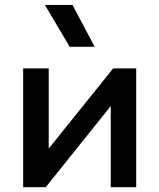

<svg xmlns="http://www.w3.org/2000/svg" viewBox="-20 -780 664 800"><path d="M76.5 0V-495H183V-161L451.5 -495H547.5V0H441.5V-338L170.5 0ZM270.5 -585 167 -759.5H282L374.5 -585Z"/></svg>

Font: Geologica Roman
Style: Regular
Weight: 400
Designer: Sindre Bremnes, Frode Helland
Foundry: Monokrom Skriftforlag AS
Version: Version 1.010;gftools[0.9.28]